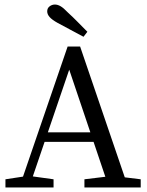

<svg xmlns="http://www.w3.org/2000/svg" viewBox="-20 -826 649 846"><path d="M4 0V-36L96 -50H115L216 -36V0ZM65 0 278 -621H333L545 0H460L285 -519L108 0ZM156 -201 171 -243H419L434 -201ZM352 0V-36L468 -50H486L600 -36V0ZM365 -686 348 -664Q320 -679 291 -694.5Q262 -710 234 -725Q209 -739 198.5 -751Q188 -763 188 -776Q188 -790 198.5 -798Q209 -806 222 -806Q234 -806 247 -798.5Q260 -791 279 -771Q302 -750 323 -728.5Q344 -707 365 -686Z"/></svg>

Font: Lisu Bosa ExtraLight
Style: Regular
Weight: 200
Designer: David Morse, Annie Olsen, Victor Gaultney, Frank Grießhammer (Latin)
Foundry: SIL International
Version: Version 2.000